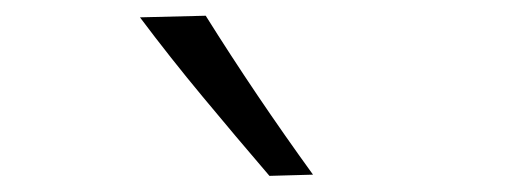

<svg xmlns="http://www.w3.org/2000/svg" viewBox="-20 -798 640 238"><path d="M314 -580Q272 -629 231.5 -677.8Q191 -726.5 153.5 -776.5L235 -778.5Q266 -729 299.2 -679.8Q332.5 -630.5 368 -581.5Z"/></svg>

Font: Commissioner Flair Light
Style: Regular
Weight: 300
Designer: Kostas Bartsokas
Foundry: Kostas Bartsokas
Version: Version 1.000; ttfautohint (v1.8.3)